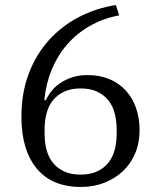

<svg xmlns="http://www.w3.org/2000/svg" viewBox="-20 -730 640 762"><path d="M301 12Q186 12 125.5 -61.5Q65 -135 65 -266Q65 -361 94 -437.5Q123 -514 174 -570.5Q225 -627 293.5 -662.5Q362 -698 440 -710L453 -669Q389 -657 336.5 -627Q284 -597 246 -553Q208 -509 185 -453Q162 -397 156 -333L162 -332Q170 -350 184 -368Q198 -386 218.5 -400Q239 -414 266 -423Q293 -432 327 -432Q375 -432 413 -416.5Q451 -401 478 -372Q505 -343 519.5 -302.5Q534 -262 534 -213Q534 -163 516.5 -121.5Q499 -80 467.5 -50.5Q436 -21 393.5 -4.5Q351 12 301 12ZM300 -37Q338 -37 365 -49.5Q392 -62 409.5 -83.5Q427 -105 435 -134.5Q443 -164 443 -199V-217Q443 -251 435 -281Q427 -311 409.5 -332.5Q392 -354 365 -366.5Q338 -379 300 -379Q262 -379 235 -366.5Q208 -354 190.5 -332.5Q173 -311 165 -281Q157 -251 157 -217V-199Q157 -164 165 -134.5Q173 -105 190.5 -83.5Q208 -62 235 -49.5Q262 -37 300 -37Z"/></svg>

Font: IBM Plex Serif
Style: Regular
Weight: 400
Designer: Mike Abbink, Paul van der Laan, Pieter van Rosmalen
Foundry: Bold Monday
Version: Version 2.6